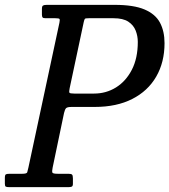

<svg xmlns="http://www.w3.org/2000/svg" viewBox="-70 -770 697 790"><path d="M193.5 -305 146.5 -80Q143.5 -65 145.5 -60Q147.5 -55 167.5 -55H211Q222.5 -55 226.2 -51.8Q230 -48.5 230 -36V-14Q230 -4.5 225.5 -2.2Q221 0 211 0H-32Q-42 0 -46 -2Q-50 -4 -50 -14V-38Q-50 -51 -45.2 -53Q-40.5 -55 -28 -55H21.5Q40 -55 42 -61Q44 -67 47 -81L174.5 -676.5Q177 -689 174.8 -692Q172.5 -695 157.5 -695H117.5Q108 -695 105.2 -698.2Q102.5 -701.5 102.5 -710V-733Q102.5 -744.5 107 -747.2Q111.5 -750 122.5 -750H402Q480 -750 524.8 -731Q569.5 -712 588.2 -676.8Q607 -641.5 607 -592.5Q607 -514 572.8 -454.8Q538.5 -395.5 474.2 -362.8Q410 -330 319.5 -330H225.5Q207 -330 202 -325Q197 -320 193.5 -305ZM235.5 -385H317Q366.5 -385 407.2 -410.2Q448 -435.5 472.5 -483Q497 -530.5 497 -597.5Q497 -622 488.2 -644.2Q479.5 -666.5 458 -680.8Q436.5 -695 397 -695H295.5Q282 -695 279.5 -692.8Q277 -690.5 274.5 -679L216.5 -406.5Q213.5 -392 215.8 -388.5Q218 -385 235.5 -385Z"/></svg>

Font: Besley* Narrow
Style: Italic
Weight: 400
Width: 4
Italic angle: -13°
Designer: Owen Earl
Foundry: indestructible type*
Version: Version 3.000; ttfautohint (v1.8.3)